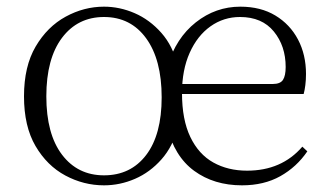

<svg xmlns="http://www.w3.org/2000/svg" viewBox="-20 -542 987 576"><path d="M292 14Q231 14 176 -15.5Q121 -45 86.5 -104Q52 -163 52 -253Q52 -343 87 -402.5Q122 -462 177 -492Q232 -522 292 -522Q339 -522 384 -502.5Q429 -483 464 -443.5Q499 -404 513 -345H483Q508 -428 567.5 -475Q627 -522 701 -522Q762 -522 806 -495.5Q850 -469 874 -423.5Q898 -378 898 -320Q898 -302 896 -286.5Q894 -271 891 -260H492V-290H798Q821 -290 829 -302.5Q837 -315 837 -341Q837 -404 801.5 -447.5Q766 -491 700 -491Q651 -491 611.5 -463Q572 -435 549 -383.5Q526 -332 526 -263Q526 -183 551 -131Q576 -79 620 -54.5Q664 -30 721 -30Q773 -30 814.5 -48Q856 -66 887 -102L902 -88Q870 -41 821 -13.5Q772 14 706 14Q622 14 562.5 -29.5Q503 -73 481 -162L514 -161Q499 -103 464.5 -64Q430 -25 385 -5.5Q340 14 292 14ZM292 -16Q372 -16 418.5 -77Q465 -138 465 -250Q465 -363 418.5 -427Q372 -491 292 -491Q213 -491 166 -428.5Q119 -366 119 -253Q119 -140 166 -78Q213 -16 292 -16Z"/></svg>

Font: Source Han Serif JP VF
Style: Regular
Weight: 250
Designer: Ryoko NISHIZUKA 西塚涼子 (kana & ideographs); Frank Grießhammer (Latin, Greek & Cyrillic); Wenlong ZHANG 张文龙 (bopomofo); San
Foundry: Adobe
Version: Version 2.001;hotconv 1.1.0;makeotfexe 2.6.0